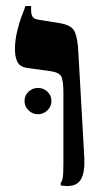

<svg xmlns="http://www.w3.org/2000/svg" viewBox="-20 -618 364 642"><path d="M206 4Q200 4 194 3.5Q188 3 183 2V-6Q188 -13 190 -25Q192 -37 192 -75V-307Q192 -350 184.5 -363Q177 -376 149 -380L69 -391Q46 -395 38 -411.5Q30 -428 30 -453Q30 -482 37 -512Q44 -542 53 -565Q62 -588 65 -598H84V-586Q84 -570 89 -562Q94 -554 109 -552L177 -541Q219 -535 229.5 -512.5Q240 -490 242 -443L262 -89Q264 -42 251 -19Q238 4 206 4ZM107 -236Q89 -236 75.5 -249Q62 -262 62 -280Q62 -299 75.5 -311.5Q89 -324 107 -324Q125 -324 138.5 -311.5Q152 -299 152 -280Q152 -262 138.5 -249Q125 -236 107 -236Z"/></svg>

Font: Frank Ruhl Libre
Style: Bold
Weight: 700
Designer: Yanek Iontef
Foundry: Fontef
Version: Version 6.004